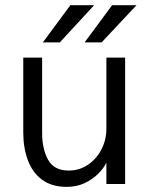

<svg xmlns="http://www.w3.org/2000/svg" viewBox="-20 -710 585 741"><path d="M69.8 0ZM69.8 0ZM237.8 11.2Q179.2 11.2 142.1 -16.6Q105 -44.4 87.4 -92Q69.8 -139.6 69.8 -198.7V-487.8H142.6V-195.8Q142.6 -135.3 165.5 -93.5Q188.5 -51.8 245.1 -51.8Q286.6 -51.8 319.6 -74.2Q352.5 -96.7 371.6 -133.5Q390.6 -170.4 390.6 -213.4V-487.8H462.9V0H390.6V-82.5Q380.9 -61.5 359.6 -40Q338.4 -18.6 307.4 -3.7Q276.4 11.2 237.8 11.2ZM210.9 -546.4H145.5L251.5 -689.9H343.3ZM372.1 -546.4H306.6L412.6 -689.9H506.8Z"/></svg>

Font: Acari Sans
Style: Regular
Weight: 400
Designer: Alfredo Marco Pradil and Stefan Peev
Foundry: Hanken Design Co.
Version: Version 1.045;February 4, 2021;FontCreator 13.0.0.2655 64-bi